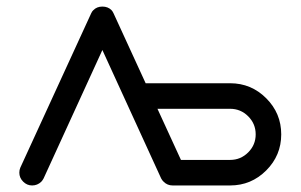

<svg xmlns="http://www.w3.org/2000/svg" viewBox="-20 -567 919 587"><path d="M461.4 -234.4 533.2 -78.1H683.6Q715.8 -78.1 738.8 -101.1Q761.7 -124 761.7 -156.2Q761.7 -188.5 738.8 -211.4Q715.8 -234.4 683.6 -234.4ZM507.8 0Q491.7 0 480.5 -11.2Q476.1 -15.1 472.7 -21.5L293 -414.1L113.3 -21.5Q109.9 -15.1 106 -11.2Q94.2 0 78.1 0Q62.5 0 50.8 -11.7Q39.1 -23.4 39.1 -39.1Q39.1 -47.4 42 -54.2L258.8 -526.4Q261.7 -532.7 265.1 -535.6Q275.9 -546.9 293 -546.9Q310.1 -546.9 320.8 -536.1Q324.2 -532.7 327.1 -526.4L425.3 -312.5H683.6Q748 -312.5 793.9 -266.6Q839.8 -220.7 839.8 -156.2Q839.8 -91.8 793.9 -45.9Q748 0 683.6 0Z"/></svg>

Font: Comfortaa
Style: Regular
Weight: 400
Designer: Johan Aakerlund
Foundry: Johan Aakerlund
Version: Version 2.001; ttfautohint (v1.4.1)